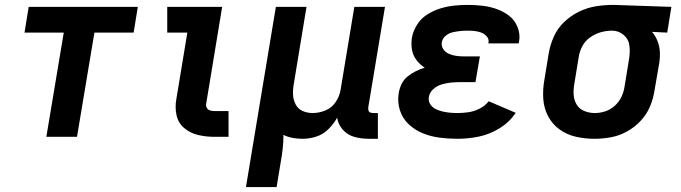

<svg xmlns="http://www.w3.org/2000/svg" viewBox="-20 -558 2776 783"><path d="M169 0H294L365 -425H525L542 -530H97L80 -425H240Z M854 0H912V-105H854Q844 -105 835.5 -108Q827 -111 823 -119Q819 -127 821 -136L886 -530H662V-425H744L699 -153Q693 -120 700 -88Q707 -56 731.5 -35.5Q756 -15 788 -7.5Q820 0 854 0Z M983 205H1108L1125 102Q1130 75 1133 47.5Q1136 20 1136 -8Q1154 1 1174 4.5Q1194 8 1214 8Q1242 8 1270 -1Q1298 -10 1319.5 -31.5Q1341 -53 1355 -78Q1359 -50 1378.5 -28.5Q1398 -7 1426 0.5Q1454 8 1484 8H1521V-97H1502Q1495 -97 1489.5 -99.5Q1484 -102 1482.5 -108Q1481 -114 1482 -121L1550 -530H1425L1369 -192Q1365 -166 1349 -142Q1333 -118 1307 -107.5Q1281 -97 1255 -97Q1233 -97 1214 -105.5Q1195 -114 1185.5 -132.5Q1176 -151 1175 -172Q1174 -193 1178 -215L1230 -530H1105Z M1846 8Q1889 8 1933 -1Q1977 -10 2017.5 -35Q2058 -60 2083 -98L1973 -145Q1958 -126 1936 -115Q1914 -104 1891.5 -100.5Q1869 -97 1846 -97Q1830 -97 1814.5 -98.5Q1799 -100 1784 -103.5Q1769 -107 1755.5 -114Q1742 -121 1734 -134Q1726 -147 1729 -163Q1732 -181 1747 -194.5Q1762 -208 1780.5 -213.5Q1799 -219 1817 -221Q1835 -223 1853 -223H1919L1937 -328H1870Q1854 -328 1838.5 -330.5Q1823 -333 1809.5 -339Q1796 -345 1787.5 -358Q1779 -371 1782 -387Q1785 -402 1798 -412.5Q1811 -423 1826.5 -426.5Q1842 -430 1857 -431.5Q1872 -433 1886 -433Q1901 -433 1915.5 -431.5Q1930 -430 1943 -425Q1956 -420 1965.5 -409Q1975 -398 1972 -383Q1972 -382 1971 -381H2095Q2096 -385 2097 -389Q2102 -420 2090.5 -448Q2079 -476 2056.5 -493.5Q2034 -511 2006 -521Q1978 -531 1948 -534.5Q1918 -538 1887 -538Q1859 -538 1831 -535Q1803 -532 1775.5 -523.5Q1748 -515 1722.5 -499Q1697 -483 1681 -457.5Q1665 -432 1660 -405Q1656 -380 1660 -356Q1664 -332 1678 -313.5Q1692 -295 1712 -282Q1693 -276 1675.5 -267.5Q1658 -259 1642 -246Q1626 -233 1617.5 -215Q1609 -197 1606 -178Q1600 -142 1611 -108Q1622 -74 1647.5 -50.5Q1673 -27 1705.5 -14Q1738 -1 1773.5 3.5Q1809 8 1846 8Z M2404 8Q2437 8 2470.5 2Q2504 -4 2535.5 -21Q2567 -38 2592 -64.5Q2617 -91 2630.5 -123Q2644 -155 2649 -188L2668 -298Q2672 -322 2671 -345.5Q2670 -369 2661.5 -390.5Q2653 -412 2639 -428L2701 -425L2718 -530L2482 -538H2481Q2446 -538 2411 -532.5Q2376 -527 2342.5 -511Q2309 -495 2281.5 -469Q2254 -443 2239 -409.5Q2224 -376 2218 -342L2200 -232Q2193 -193 2195.5 -155Q2198 -117 2215 -84.5Q2232 -52 2261.5 -30.5Q2291 -9 2328 -0.5Q2365 8 2404 8ZM2405 -97Q2384 -97 2363.5 -105Q2343 -113 2332 -131Q2321 -149 2319.5 -171Q2318 -193 2322 -215L2340 -325Q2343 -347 2354.5 -369Q2366 -391 2386.5 -405.5Q2407 -420 2430 -426.5Q2453 -433 2476 -433Q2503 -433 2523.5 -415.5Q2544 -398 2547 -370.5Q2550 -343 2545 -315L2527 -205Q2524 -184 2514.5 -163.5Q2505 -143 2487.5 -127Q2470 -111 2448.5 -104Q2427 -97 2406 -97Z"/></svg>

Font: Iosevka Sparkle
Style: Bold Italic
Weight: 700
Italic angle: -9°
Designer: Belleve Invis
Foundry: Belleve Invis
Version: Version 4.5.0; ttfautohint (v1.8.3)